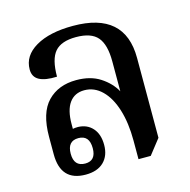

<svg xmlns="http://www.w3.org/2000/svg" viewBox="-89 -647 736 743"><g transform="rotate(-15 279.5 -275.5)"><path d="M166 9Q66 9 66 -99V-169Q66 -265 109 -309.5Q152 -354 224 -354Q281 -354 319.5 -329Q358 -304 378 -268V-388Q378 -455 352.5 -485Q327 -515 266 -515Q207 -515 181.5 -485.5Q156 -456 156 -386Q109 -384 85 -397Q61 -410 61 -440Q61 -495 116.5 -527.5Q172 -560 266 -560Q474 -560 474 -376V-56L427 4H378V-71Q378 -141 361.5 -194.5Q345 -248 314.5 -278Q284 -308 244 -308Q205 -308 184 -279Q163 -250 163 -194V-175Q166 -176 172 -176.5Q178 -177 184 -177Q220 -176 242 -151.5Q264 -127 264 -84Q264 -41 238.5 -16Q213 9 166 9ZM175 -33Q218 -33 218 -83Q218 -135 174 -135Q130 -135 130 -84Q130 -33 175 -33Z"/></g></svg>

Font: Noto Serif Thai SemiCondensed Medium
Style: Regular
Weight: 500
Width: 4
Designer: Monotype Design Team
Foundry: Monotype Imaging Inc.
Version: Version 2.002; ttfautohint (v1.8.4.7-5d5b)